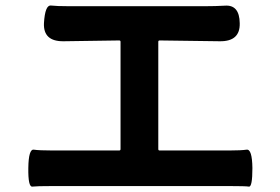

<svg xmlns="http://www.w3.org/2000/svg" viewBox="-20 -715 1040 712"><path d="M85 -92Q86 -163 105.5 -160Q125 -157 173 -157H422Q427 -157 427 -162V-560Q427 -565 422 -565L216 -562Q140 -561 143 -629Q147 -697 169 -694.5Q191 -692 234 -692H742Q778 -692 814 -694Q868 -698 869 -629Q871 -561 795 -562L572 -565Q567 -565 567 -560V-162Q567 -157 572 -157H832Q874 -157 894.5 -160Q915 -163 916 -92Q916 -21 903 -23Q890 -25 832 -25H173Q116 -25 100 -23Q84 -21 85 -92Z"/></svg>

Font: Resource Han Rounded JP
Style: Bold
Weight: 700
Designer: Cyano Hao (round all glyphs); Ryoko NISHIZUKA 西塚涼子 (kana, bopomofo & ideographs); Paul D. Hunt (Latin, Greek & Cyrillic)
Foundry: Cyano Hao
Version: 0.990